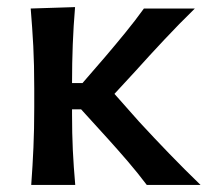

<svg xmlns="http://www.w3.org/2000/svg" viewBox="-20 -521 594 541"><path d="M68 0Q72 -54.5 74.2 -105.2Q76.5 -156 76.5 -218V-272Q76.5 -338.5 73.8 -390.8Q71 -443 66.5 -497L191.5 -501Q187 -447 185 -395.2Q183 -343.5 183 -287H212.5L276.5 -361Q305.5 -395 333.2 -429Q361 -463 385.5 -497H529Q484 -453 442.8 -409Q401.5 -365 362 -321L302.5 -256.5L372.5 -177.5Q413.5 -133 456.5 -88.5Q499.5 -44 545 0H393.5Q369 -32.5 340.8 -65.5Q312.5 -98.5 283.5 -130.5L208.5 -213H183V-199Q183 -145 185.2 -98Q187.5 -51 192 0Z"/></svg>

Font: Commissioner Flair Medium
Style: Regular
Weight: 500
Designer: Kostas Bartsokas
Foundry: Kostas Bartsokas
Version: Version 1.000; ttfautohint (v1.8.3)